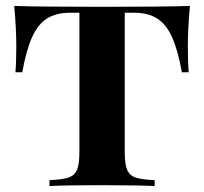

<svg xmlns="http://www.w3.org/2000/svg" viewBox="-20 -628 689 648"><path d="M614 -472Q614 -416 617 -384H594Q580 -460 560.5 -503Q541 -546 510.5 -565.5Q480 -585 432 -585H401V-116Q401 -74 409 -55Q417 -36 437 -29Q457 -22 502 -20V0Q448 -3 322 -3Q195 -3 147 0V-20Q192 -22 212 -29Q232 -36 240 -55Q248 -74 248 -116V-585H217Q169 -585 138.5 -565.5Q108 -546 88.5 -503Q69 -460 55 -384H32Q35 -416 35 -472Q35 -532 28 -608Q115 -605 322 -605Q533 -605 621 -608Q614 -532 614 -472Z"/></svg>

Font: Playfair Display SC
Style: Bold
Weight: 700
Designer: Claus Eggers Sørensen
Foundry: Claus Eggers Sørensen
Version: Version 1.200; ttfautohint (v1.6)